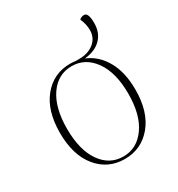

<svg xmlns="http://www.w3.org/2000/svg" viewBox="-148 -687 738 796"><g transform="rotate(-30 220.5 -289.0)"><path d="M220 -444Q229 -444 247 -442H262Q306 -442 333.5 -464.5Q361 -487 361 -524Q361 -552 348 -581Q357 -590 371 -590Q391 -590 391 -540Q391 -494 363 -465.5Q335 -437 284 -432Q338 -410 369.5 -354.5Q401 -299 401 -216Q401 -110 350.5 -49Q300 12 220 12Q140 12 90 -49Q40 -110 40 -216Q40 -322 90 -383Q140 -444 220 -444ZM220 0Q285 0 326 -57.5Q367 -115 367 -216Q367 -317 326 -374.5Q285 -432 220 -432Q154 -432 114 -374.5Q74 -317 74 -216Q74 -115 114 -57.5Q154 0 220 0Z"/></g></svg>

Font: Arapey Thin-Display
Style: Regular
Weight: 100
Designer: Eduardo Rodriguez Tunni
Foundry: Eduardo Rodriguez Tunni
Version: Version 4.000